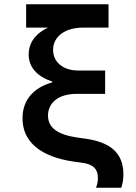

<svg xmlns="http://www.w3.org/2000/svg" viewBox="-20 -760 640 904"><path d="M103 -630H491V-740H103ZM86 -203Q86 -120 148 -68Q210 -16 328 1L364 6Q405 11 423 28.5Q441 46 441 77Q441 88 439 99.5Q437 111 432 124H551Q556 109 558.5 93.5Q561 78 561 61Q561 -12 517.5 -53Q474 -94 383 -107L347 -112Q275 -122 240.5 -147.5Q206 -173 206 -216Q206 -239 215.5 -258Q225 -277 242.5 -290.5Q260 -304 285 -311Q310 -318 340 -318H475V-428H348Q322 -428 300 -435Q278 -442 262.5 -455Q247 -468 238.5 -485.5Q230 -503 230 -525Q230 -549 240 -568Q250 -587 268.5 -601Q287 -615 313.5 -622.5Q340 -630 372 -630V-661Q313 -661 265.5 -650Q218 -639 184.5 -618.5Q151 -598 133 -569Q115 -540 115 -504Q115 -459 143.5 -426.5Q172 -394 226 -376V-372Q158 -353 122 -309.5Q86 -266 86 -203Z"/></svg>

Font: CommitMonoV142 ExtLt
Style: Regular
Weight: 200
Monospace: yes
Designer: Eigil Nikolajsen
Foundry: Eigil Nikolajsen
Version: Version 1.142